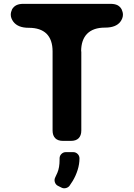

<svg xmlns="http://www.w3.org/2000/svg" viewBox="-20 -747 708 1018"><path d="M368.2 59.6Q381.8 59.6 391.6 69.3Q401.4 79.1 401.4 92.8Q401.4 123 391.6 154.3Q381.8 185.5 365.2 212.9Q356.4 226.6 347.7 239.3Q339.8 248 328.1 250.5Q316.4 252.9 306.6 248Q289.1 239.3 287.1 238.3Q275.4 232.4 271 219.2Q266.6 206.1 272.9 193.4Q279.3 180.7 284.2 168.9Q295.9 141.6 295.9 100.6V92.8Q295.9 79.1 305.7 69.3Q315.4 59.6 329.1 59.6ZM411.1 -54.7Q411.1 -28.3 396.5 -13.7Q382.8 0 355.5 0Q341.8 0 314.5 0Q287.1 0 273.4 -13.7Q258.8 -28.3 258.8 -54.7Q258.8 -194.3 258.8 -474.6Q258.8 -536.1 226.6 -568.4Q194.3 -599.6 132.8 -599.6Q132.8 -599.6 131.8 -599.6Q75.2 -599.6 50.8 -631.8Q37.1 -650.4 37.1 -668.9Q37.1 -682.6 43.9 -697.3Q51.8 -711.9 67.4 -719.7Q82 -726.6 103.5 -726.6Q257.8 -726.6 565.4 -726.6Q587.9 -726.6 602.5 -719.7Q617.2 -711.9 625 -697.3Q631.8 -682.6 631.8 -668.9Q631.8 -650.4 618.2 -631.8Q594.7 -600.6 537.1 -600.6Q537.1 -600.6 536.1 -600.6Q474.6 -600.6 442.4 -568.4Q410.2 -536.1 410.2 -474.6Q410.2 -474.6 411.1 -474.6Q411.1 -369.1 411.1 -264.6Q411.1 -160.2 411.1 -54.7Z"/></svg>

Font: DeepSea
Style: Bold
Weight: 700
Designer: Stem
Version: Version 3.019;git-0a5106e0b